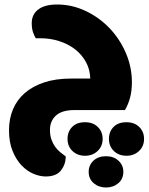

<svg xmlns="http://www.w3.org/2000/svg" viewBox="-20 -489 660 853"><path d="M310 0Q256 0 229 24Q202 48 202 88Q202 113 208.5 131Q215 149 225 163Q235 177 247.5 187Q260 197 272 206Q272 241 251 268Q230 295 183 295Q157 295 128.5 283Q100 271 76 246Q52 221 36 182Q20 143 20 90Q20 39 37.5 -3Q55 -45 90 -75.5Q125 -106 176.5 -123Q228 -140 296 -140H381Q380 -180 362 -213Q344 -246 314 -269.5Q284 -293 244 -306Q204 -319 161 -319H139Q132 -330 126.5 -346.5Q121 -363 121 -386Q121 -425 150 -447Q179 -469 234 -469Q299 -469 359 -441Q419 -413 465 -365.5Q511 -318 538.5 -255Q566 -192 566 -123Q566 -85 557.5 -54Q549 -23 535 0ZM542 54Q577 54 598.5 75Q620 96 620 128Q620 161 597.5 182Q575 203 542 203Q508 203 486 182Q464 161 464 128Q464 96 484.5 75Q505 54 542 54ZM358 54Q393 54 414.5 75Q436 96 436 128Q436 161 413.5 182Q391 203 358 203Q324 203 302 182Q280 161 280 128Q280 96 300.5 75Q321 54 358 54ZM451 205Q485 205 506.5 225Q528 245 528 274Q528 306 505.5 325Q483 344 451 344Q419 344 396.5 325Q374 306 374 274Q374 245 395 225Q416 205 451 205Z"/></svg>

Font: Baloo Bhaijaan
Style: Regular
Weight: 400
Designer: Devika Bhansali and Ek Type
Foundry: Ek Type
Version: Version 1.443;PS 1.000;hotconv 16.6.51;makeotf.lib2.5.65220;